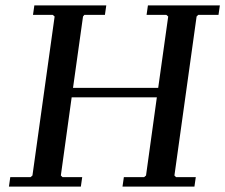

<svg xmlns="http://www.w3.org/2000/svg" viewBox="-20 -690 833 710"><path d="M527 -670H793L788 -635H713L707 -629L625 -41L631 -35H704L699 0H433L438 -35H513L520 -41L560 -330H245L205 -41L211 -35H284L279 0H13L18 -35H93L100 -41L182 -629L175 -635H102L107 -670H373L368 -635H292L287 -629L250 -365H565L602 -629L595 -635H522Z"/></svg>

Font: Brygada 1918 Medium
Style: Italic
Weight: 500
Italic angle: -8°
Designer: Mateusz Machalski | Borys Kosmynka | Przemek Hoffer
Foundry: NIEPODLEGLA 2018
Version: Version 3.006